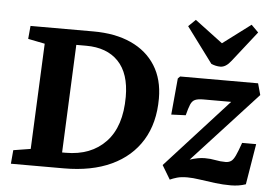

<svg xmlns="http://www.w3.org/2000/svg" viewBox="-55 -879 1388 967"><g transform="rotate(5 639.0 -395.5)"><path d="M32 0 38 -69 125 -83 149 -617 64 -634 70 -700H388Q499 -700 579 -663.5Q659 -627 702.5 -558Q746 -489 746 -392Q746 -268 692.5 -180.5Q639 -93 539.5 -46.5Q440 0 300 0ZM284 -79H302Q430 -79 504.5 -157.5Q579 -236 579 -386Q579 -504 521 -564.5Q463 -625 358 -625H308ZM843 -512H1237L1253 -454L927 -99Q969 -113 1003 -113Q1032 -113 1056.5 -108Q1081 -103 1108 -103Q1124 -103 1135.5 -110.5Q1147 -118 1157.5 -140.5Q1168 -163 1183 -206H1254L1220 0Q1185 12 1144.5 12Q1104 12 1064 7Q1024 2 987.5 -3.5Q951 -9 924 -9Q892 -9 871.5 -3Q851 3 836 10L794 -60L1110 -407H969Q942 -407 927.5 -400.5Q913 -394 905 -375Q897 -356 888 -320L815 -317L832 -501ZM861 -768 897 -803 1038 -697 1179 -803 1215 -767 1094 -613Q1068 -579 1040 -579Q1017 -579 994 -589Z"/></g></svg>

Font: Literata 12pt
Style: Bold Italic
Weight: 700
Italic angle: -2°
Designer: Latin by Veronika Burian and Jose Scaglione. Greek by Irene Vlachou. Cyrillic by Vera Evstafieva
Foundry: TypeTogether
Version: Version 3.002